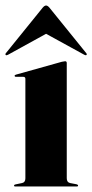

<svg xmlns="http://www.w3.org/2000/svg" viewBox="-35 -676 335 696"><path d="M207 -447.5V-30Q207 -15 219 -12.5L242.5 -8Q248 -6.5 248 -3.5Q248 0 243.5 0H20Q16 0 16 -3.5Q16 -6.5 21 -7.5L45 -12.5Q57 -15 57 -29.5V-390Q57 -397.5 49.5 -397.5H23.5Q18 -397.5 18 -401.5Q18 -404 23 -405.5L189 -452Q198 -454 201 -454Q207 -454 207 -447.5ZM-6 -477.5Q-12 -474.5 -14 -476.5Q-17 -479.5 -13.5 -483.5L120 -648.5Q126.5 -656 132 -656Q137.5 -656 144 -648.5L277.5 -483.5Q281.5 -479 278 -476.5Q276.5 -474.5 270.5 -477.5L132 -553.5Z"/></svg>

Font: Fraunces 144pt S000
Style: Bold
Weight: 700
Version: Version 1.000; ttfautohint (v1.8.3)